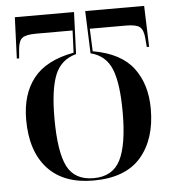

<svg xmlns="http://www.w3.org/2000/svg" viewBox="-52 -762 744 821"><g transform="rotate(-5 320.0 -351.5)"><path d="M597 -714H344L351 -532Q416 -516 441 -454.5Q466 -393 466 -269Q466 -130 433 -64.5Q400 1 318 1Q237 1 205 -61.5Q173 -124 173 -269Q173 -393 198.5 -455Q224 -517 289 -534L296 -714H42L35 -537H45L48 -574Q51 -612 67 -624Q83 -636 127 -636H283L279 -541Q160 -519 106 -450.5Q52 -382 52 -273Q52 -138 120 -63.5Q188 11 316 11Q454 11 520.5 -66Q587 -143 587 -273Q587 -379 534 -449Q481 -519 361 -540L357 -637H513Q556 -637 571.5 -624.5Q587 -612 590 -575L593 -538H603Z"/></g></svg>

Font: Noto Serif Display Condensed Semi
Style: Regular
Weight: 600
Width: 3
Designer: Monotype Design Team
Foundry: Monotype Imaging Inc.
Version: Version 1.900